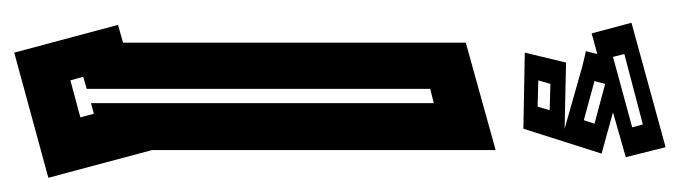

<svg xmlns="http://www.w3.org/2000/svg" viewBox="-374 -351 956 270"><g transform="rotate(-90 104.0 -216.0)"><path d="M-11 -626 165 -674 204 -528 179 -521V-39L28 3V-480ZM94 -566V-84L114 -89V-572L131 -577L126 -595L74 -581L79 -562ZM18 186 81 168 23 152 58 42 165 44 151 102 58 100 146 125 167 130 163 146 192 138 207 194 32 242ZM84 79 121 80 126 63 89 62ZM65 142 121 157 125 142 70 127ZM60 195 64 210 163 184 159 168Z"/></g></svg>

Font: Blaka Hollow
Style: Regular
Weight: 400
Designer: Mohamed Gaber
Foundry: Kief Type Foundry
Version: Version 1.003; ttfautohint (v1.8.4.7-5d5b)